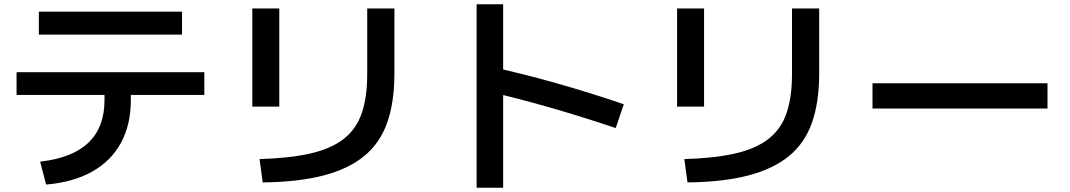

<svg xmlns="http://www.w3.org/2000/svg" viewBox="-20 -812 5040 904"><path d="M169 -51Q321 -68 396.5 -140.5Q472 -213 472 -340V-365H58V-472H942V-365H596V-340Q596 -225 549.5 -139.5Q503 -54 414 -4Q325 46 197 57ZM163 -649V-757H837V-649Z M1202 -63Q1344 -67 1442 -89.5Q1540 -112 1599 -158.5Q1658 -205 1683.5 -280Q1709 -355 1709 -463V-772H1837V-466Q1837 -331 1803 -234.5Q1769 -138 1694.5 -77Q1620 -16 1502 14.5Q1384 45 1217 47ZM1168 -310V-772H1295V-310Z M2879 -209Q2722 -262 2568.5 -306Q2415 -350 2279 -381L2309 -494Q2453 -462 2611 -417Q2769 -372 2917 -321ZM2224 72V-792H2349V72Z M3202 -63Q3344 -67 3442 -89.5Q3540 -112 3599 -158.5Q3658 -205 3683.5 -280Q3709 -355 3709 -463V-772H3837V-466Q3837 -331 3803 -234.5Q3769 -138 3694.5 -77Q3620 -16 3502 14.5Q3384 45 3217 47ZM3168 -310V-772H3295V-310Z M4088 -301V-420H4912V-301Z"/></svg>

Font: M PLUS 2 SemiBold
Style: Regular
Weight: 600
Designer: Coji Morishita
Foundry: UNDERFOREST DESIGN
Version: Version 1.001